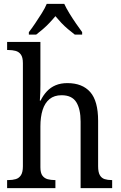

<svg xmlns="http://www.w3.org/2000/svg" viewBox="-20 -978 629 998"><path d="M17 0V-42H24Q45 -42 62 -47Q79 -52 89 -67.5Q99 -83 99 -114V-650Q99 -680 88.5 -694.5Q78 -709 61 -713.5Q44 -718 24 -718H17V-760H190V-537Q190 -519 189.5 -501Q189 -483 188 -469.5Q187 -456 187 -455H191Q204 -482 223.5 -503Q243 -524 269.5 -535Q296 -546 330 -546Q408 -546 449 -499.5Q490 -453 490 -350V-114Q490 -83 499 -67.5Q508 -52 524 -47Q540 -42 560 -42H563V0H399V-346Q399 -411 376.5 -447Q354 -483 300 -483Q262 -483 237.5 -463Q213 -443 201.5 -406.5Q190 -370 190 -321V-109Q190 -79 200.5 -65Q211 -51 228 -46.5Q245 -42 265 -42H268V0ZM130 -811Q145 -830 162.5 -856Q180 -882 197 -909Q214 -936 223 -958H314Q324 -936 340.5 -909Q357 -882 375 -856Q393 -830 407 -811V-798H369Q352 -811 333.5 -826.5Q315 -842 298.5 -859.5Q282 -877 268 -894Q254 -877 237.5 -859.5Q221 -842 203 -826.5Q185 -811 168 -798H130Z"/></svg>

Font: Noto Serif SemiCondensed
Style: Regular
Weight: 400
Width: 4
Designer: Monotype Design Team
Foundry: Monotype Imaging Inc.
Version: Version 2.013